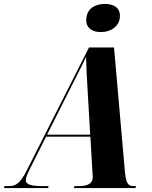

<svg xmlns="http://www.w3.org/2000/svg" viewBox="-77 -955 771 975"><path d="M435 -792C484 -792 532 -820 532 -875C532 -919 496 -935 456 -935C408 -935 361 -913 361 -852C361 -811 394 -792 435 -792ZM-57 0H167L170 -10H144C80 -10 54 -18 54 -40C54 -55 63 -73 77 -102L157 -261H382L392 -87C393 -76 394 -64 394 -55C394 -21 364 -10 325 -10H301L298 0H611L614 -10H603C567 -10 562 -32 556 -98L502 -714H375L59 -90C26 -24 3 -10 -31 -10H-54ZM263 -472C304 -555 339 -620 360 -666C361 -619 365 -537 369 -478L381 -271H162Z"/></svg>

Font: Noto Serif Display Condensed ExtraBold
Style: Italic
Weight: 800
Width: 3
Italic angle: -12°
Designer: Monotype Design Team
Foundry: Monotype Imaging Inc.
Version: Version 2.009